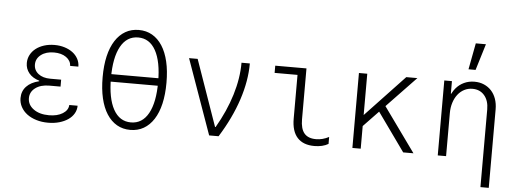

<svg xmlns="http://www.w3.org/2000/svg" viewBox="-59 -1002 3719 1378"><g transform="rotate(5 1800.0 -312.5)"><path d="M431 -410H490Q490 -440 476 -466Q462 -492 437.5 -510.5Q413 -529 379.5 -539.5Q346 -550 307 -550Q266 -550 231.5 -539Q197 -528 172 -508.5Q147 -489 133 -462Q119 -435 119 -404Q119 -362 145 -330.5Q171 -299 219 -285V-281Q160 -267 128 -233Q96 -199 96 -149Q96 -115 112 -85.5Q128 -56 156 -35Q184 -14 223 -2Q262 10 308 10Q352 10 388.5 -0.5Q425 -11 452 -29.5Q479 -48 494 -74Q509 -100 509 -130H449Q447 -92 408.5 -68Q370 -44 310 -44Q241 -44 198.5 -75Q156 -106 156 -154Q156 -199 194 -227.5Q232 -256 295 -256H375V-306H297Q243 -306 210.5 -331.5Q178 -357 178 -398Q178 -441 214 -468.5Q250 -496 307 -496Q361 -496 395 -472Q429 -448 431 -410Z M900 10Q954 10 996.5 -14.5Q1039 -39 1069 -85.5Q1099 -132 1114.5 -198.5Q1130 -265 1130 -350Q1130 -435 1114.5 -501.5Q1099 -568 1069 -614.5Q1039 -661 996.5 -685.5Q954 -710 900 -710Q846 -710 803.5 -685.5Q761 -661 731 -614.5Q701 -568 685.5 -501.5Q670 -435 670 -350Q670 -265 685.5 -198.5Q701 -132 731 -85.5Q761 -39 803.5 -14.5Q846 10 900 10ZM900 -44Q818 -44 774 -123.5Q730 -203 730 -350Q730 -497 774 -576.5Q818 -656 900 -656Q982 -656 1026 -576.5Q1070 -497 1070 -350Q1070 -203 1026 -123.5Q982 -44 900 -44ZM710 -323H1090V-377H710Z M1468 0H1536Q1624 -141 1669 -278Q1714 -415 1714 -540H1654Q1654 -428 1617 -307Q1580 -186 1509 -64H1505L1338 -540H1276Z M2122 -173Q2122 -105 2149.5 -72.5Q2177 -40 2234 -40Q2258 -40 2281 -46Q2304 -52 2327 -64V-14Q2307 -2 2281.5 4Q2256 10 2227 10Q2146 10 2104 -36Q2062 -82 2062 -173V-488H1897V-540H2122Z M2500 0H2560V-540H2500ZM2538 -140 2921 -540H2841L2538 -219ZM2866 0H2940L2697 -338L2651 -301Z M3115 0H3175V-310Q3175 -351 3186 -385.5Q3197 -420 3216.5 -445Q3236 -470 3263 -484Q3290 -498 3322 -498Q3376 -498 3408 -460.5Q3440 -423 3440 -360V200H3500V-365Q3500 -407 3488 -441Q3476 -475 3454 -499Q3432 -523 3401 -536.5Q3370 -550 3332 -550Q3291 -550 3257 -534Q3223 -518 3199 -489.5Q3175 -461 3161.5 -420.5Q3148 -380 3148 -330L3178 -450H3170V-540H3115ZM3390 -825H3317L3281 -635H3332Z"/></g></svg>

Font: CommitMonoV143 ExtLt
Style: Regular
Weight: 200
Monospace: yes
Designer: Eigil Nikolajsen
Foundry: Eigil Nikolajsen
Version: Version 1.143